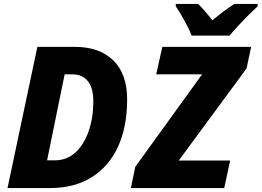

<svg xmlns="http://www.w3.org/2000/svg" viewBox="-20 -951 1323 971"><path d="M18 0 169 -714H359Q483 -714 553 -645.5Q623 -577 623 -448Q623 -310 577 -209.5Q531 -109 443.5 -54.5Q356 0 234 0ZM218 -140H256Q318 -140 361.5 -180Q405 -220 428.5 -288Q452 -356 452 -438Q452 -507 424 -541Q396 -575 347 -575H307ZM642 0 664 -107 1002 -575H770L801 -714H1250L1227 -605L884 -139H1144L1114 0ZM949 -771Q936 -805 912.5 -847.5Q889 -890 869 -919V-931H982Q998 -916 1019 -891.5Q1040 -867 1054 -848Q1081 -871 1108.5 -891.5Q1136 -912 1165 -931H1283V-919Q1261 -899 1235 -873Q1209 -847 1184 -820Q1159 -793 1141 -771Z"/></svg>

Font: Noto Sans Disp ExtBd
Style: Italic
Weight: 800
Italic angle: -12°
Designer: Monotype Design Team
Foundry: Monotype Imaging Inc.
Version: Version 2.000;GOOG;noto-source:20170915:90ef993387c0